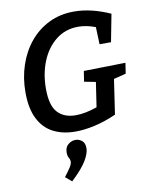

<svg xmlns="http://www.w3.org/2000/svg" viewBox="-106 -790 919 1173"><g transform="rotate(-10 353.0 -203.0)"><path d="M319 11Q240 11 181.5 -19Q123 -49 90.5 -113Q58 -177 58 -278Q58 -367 84.5 -446Q111 -525 160.5 -585Q210 -645 279.5 -679Q349 -713 435 -713Q489 -713 545 -699.5Q601 -686 659 -660L626 -489H555L551 -596Q522 -607 495.5 -612Q469 -617 444 -617Q365 -617 306.5 -571Q248 -525 216.5 -448Q185 -371 185 -277Q185 -174 225 -130.5Q265 -87 337 -87Q367 -87 400 -93.5Q433 -100 470 -113L493 -266L422 -280L432 -345L691 -350L681 -284L605 -265L573 -49Q503 -18 438.5 -3.5Q374 11 319 11ZM245 307 206 274Q233 239 245 219.5Q257 200 257 187Q257 173 249.5 161Q242 149 242 128Q242 95 263 78Q284 61 308 61Q330 61 348 75.5Q366 90 366 122Q366 154 339 199Q312 244 245 307Z"/></g></svg>

Font: Bitter SemiBold
Style: Italic
Weight: 600
Italic angle: -9°
Designer: Sol Matas, and Bitter project Authors
Foundry: Sol Matas
Version: Version 2.001